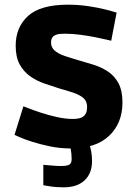

<svg xmlns="http://www.w3.org/2000/svg" viewBox="-20 -621 577 820"><path d="M282 13Q236 13 193 4Q150 -5 116 -16Q82 -27 62 -36Q42 -45 42 -45L80 -167Q80 -167 100.5 -159Q121 -151 154 -140Q187 -129 223.5 -121Q260 -113 291 -113Q322 -113 335 -123Q352 -135 352 -164Q352 -189 336 -202.5Q320 -216 293.5 -225Q267 -234 234 -243Q202 -253 169 -264.5Q136 -276 108.5 -295.5Q81 -315 64 -346Q47 -377 47 -426Q47 -505 100 -553Q153 -601 270 -601Q314 -601 355 -595Q396 -589 428 -581Q460 -573 478 -567L455 -447Q455 -447 436 -451.5Q417 -456 387 -462Q357 -468 323 -472.5Q289 -477 259 -477Q234 -477 224 -474Q214 -471 209 -467Q205 -464 201.5 -457.5Q198 -451 198 -440Q198 -418 214 -404.5Q230 -391 256.5 -382Q283 -373 314 -364Q346 -355 379.5 -344.5Q413 -334 441 -315.5Q469 -297 486 -265.5Q503 -234 503 -183Q503 -95 446 -41Q389 13 282 13ZM252 179Q218 179 191.5 174.5Q165 170 165 170V83Q165 83 177.5 84Q190 85 207.5 86.5Q225 88 240 88Q263 88 274.5 83Q286 78 286 58Q286 35 281 9.5Q276 -16 275 -20L351 -40Q352 -39 357 -23.5Q362 -8 367.5 16Q373 40 373 68Q373 119 341.5 149Q310 179 252 179Z"/></svg>

Font: Ruda SemiBold
Style: Bold
Weight: 900
Designer: Mariela Monsalve and Angelina Sanchez
Foundry: Mariela Monsalve and Angelina Sanchez
Version: Version 2.000